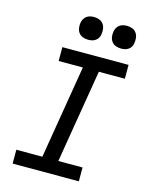

<svg xmlns="http://www.w3.org/2000/svg" viewBox="-138 -1040 875 1126"><g transform="rotate(15 300.0 -477.0)"><path d="M51 0V-84H209L303 -651H156V-735H558V-651H400L306 -84H453V0ZM490 -816Q474 -816 458.5 -821.5Q443 -827 433.5 -839.5Q424 -852 421.5 -868.5Q419 -885 422 -902Q424 -913 430 -924Q436 -935 446 -942Q456 -949 467.5 -951.5Q479 -954 490 -954Q507 -954 522 -948.5Q537 -943 546.5 -930.5Q556 -918 558.5 -901.5Q561 -885 558 -868Q557 -857 551 -846Q545 -835 535 -828Q525 -821 513.5 -818.5Q502 -816 490 -816ZM290 -816Q274 -816 258.5 -821.5Q243 -827 233.5 -839.5Q224 -852 221.5 -868.5Q219 -885 222 -902Q224 -913 230 -924Q236 -935 246 -942Q256 -949 267.5 -951.5Q279 -954 290 -954Q307 -954 322 -948.5Q337 -943 346.5 -930.5Q356 -918 358.5 -901.5Q361 -885 358 -868Q357 -857 351 -846Q345 -835 335 -828Q325 -821 313.5 -818.5Q302 -816 290 -816Z"/></g></svg>

Font: Iosevka Curly Medium Extended
Style: Italic
Weight: 500
Width: 7
Italic angle: -9°
Monospace: yes
Designer: Belleve Invis
Foundry: Belleve Invis
Version: Version 11.1.0; ttfautohint (v1.8.3)